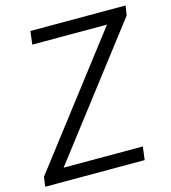

<svg xmlns="http://www.w3.org/2000/svg" viewBox="-117 -786 776 871"><g transform="rotate(-15 270.5 -350.0)"><path d="M-6 -45 449 -638H98L106 -700H553L546 -655L91 -62H463L455 0H-12Z"/></g></svg>

Font: Pathway Extreme 8pt Thin 12pt Light
Style: Italic
Weight: 300
Italic angle: -8°
Version: Version 1.001;gftools[0.9.26]